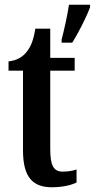

<svg xmlns="http://www.w3.org/2000/svg" viewBox="-20 -780 400 810"><path d="M240 -613V-600H285C311 -642 345 -708 360 -750V-760H271C264 -713 251 -656 240 -613ZM199 10C249 10 285 -1 303 -10V-65C285 -59 266 -56 244 -56C205 -56 192 -84 192 -151V-482H295V-536H192V-659H129C121 -608 109 -582 93 -562C77 -541 53 -525 16 -521V-482H77V-146C77 -30 120 10 199 10Z"/></svg>

Font: Noto Serif Lao ExtraCondensed SemiBold
Style: Regular
Weight: 600
Width: 2
Designer: Monotype Design Team
Foundry: Monotype Imaging Inc.
Version: Version 2.003